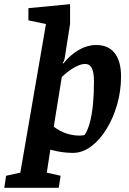

<svg xmlns="http://www.w3.org/2000/svg" viewBox="-77 -727 615 913"><path d="M-56.5 166 -48 108.8 19.6 94 141.6 -612.7 58.1 -630.3V-688.2L256.2 -707.2V-612.7L230.2 -447.9Q227.7 -436.3 220.9 -426.3L224.5 -425.4Q258.4 -467.4 298.7 -490.2Q339 -513 380.1 -513Q438 -513 468.3 -474.5Q498.6 -436 498.6 -363.1Q498.6 -293.7 479.6 -228.4Q460.6 -163.2 428.4 -111.6Q396.3 -60 355.3 -30Q314.3 0 270.3 0Q254 0 235.3 -1.7Q216.7 -3.4 198.4 -6.9Q180.1 -10.4 162.3 -15L145.5 94L211.3 108.8L202.2 166ZM300.2 -82.3Q313.5 -82.3 319.8 -83.9Q326 -85.5 326.9 -87.6Q340.4 -108.2 350.2 -143.9Q359.9 -179.5 364.9 -228.8Q369.9 -278.2 369.9 -338.9Q369.9 -382.1 359.7 -402.6Q349.5 -423 327 -423Q307.7 -423 279.3 -407.8Q250.8 -392.6 216.9 -360.9L178.6 -124.4Q209.2 -101.6 239.9 -92Q270.6 -82.3 300.2 -82.3Z"/></svg>

Font: Faustina Light
Style: Italic
Weight: 300
Italic angle: -8°
Designer: Alfonso Garcia
Foundry: http://www.omnibus-type.com
Version: Version 1.200